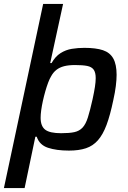

<svg xmlns="http://www.w3.org/2000/svg" viewBox="-29 -763 655 983"><path d="M-9 200 192 -743H294L228 -440H235Q254 -474 281 -491Q308 -508 339 -513Q370 -518 403 -518Q462 -518 498 -506Q534 -494 551 -463.5Q568 -433 568 -380Q568 -355 564 -322.5Q560 -290 551 -250Q535 -173 516.5 -123.5Q498 -74 472.5 -45Q447 -16 411 -4Q375 8 324 8Q260 8 216.5 -6.5Q173 -21 159 -63H152L97 200ZM284 -81Q326 -81 351.5 -86.5Q377 -92 393.5 -109.5Q410 -127 421 -162Q432 -197 445 -255Q453 -292 457 -318Q461 -344 461 -363Q461 -392 450.5 -406.5Q440 -421 417 -425.5Q394 -430 355 -430Q322 -430 299 -424Q276 -418 260 -405.5Q244 -393 233 -373Q225 -360 217.5 -340Q210 -320 203 -295.5Q196 -271 190.5 -246Q185 -221 182 -199Q179 -177 179 -160Q179 -117 202.5 -99Q226 -81 284 -81Z"/></svg>

Font: Saira Thin Medium
Style: Italic
Weight: 500
Italic angle: -12°
Version: Version 1.101